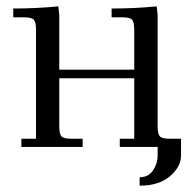

<svg xmlns="http://www.w3.org/2000/svg" viewBox="-20 -466 613 609"><path d="M22 -411.1V-439Q94.7 -439 165 -445.8L168 -418V-245.1H405.8V-371.1Q405.8 -396.5 398.7 -403.8Q391.6 -411.1 367.2 -411.1H334V-439Q407.2 -439 477.1 -445.8L480 -418V-65.9Q480 -41 487.1 -33.4Q494.1 -25.9 519 -25.9H554.2V27.8Q554.2 63 519 93Q483.9 123 422.9 123V96.2Q451.2 96.2 465.6 74.2Q480 52.2 480 27.8V0H359.9V-25.9H405.8V-217.8H168V-65.9Q168 -41 175 -33.4Q182.1 -25.9 207 -25.9H242.2V0H47.9V-25.9H94.2V-371.1Q94.2 -396 87.2 -403.6Q80.1 -411.1 55.2 -411.1Z"/></svg>

Font: Dihjauti
Style: Regular
Weight: 400
Designer: T. Christopher White
Version: Version 3.0.0